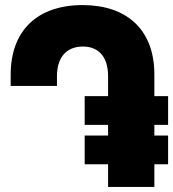

<svg xmlns="http://www.w3.org/2000/svg" viewBox="-20 -735 681 755"><path d="M305 -715C126 -715 22 -614 22 -442V-397H204V-435C204 -517 248 -552 306 -552C363 -552 405 -517 405 -435V-357H313V-244H405V-202H313V-89H405V0H587V-89H641V-202H587V-244H641V-357H587V-442C587 -621 476 -715 305 -715Z"/></svg>

Font: Fixel Text ExtraBold
Style: Regular
Weight: 800
Width: 4
Designer: AlfaBravo + MacPaw
Foundry: Kyrylo Tkachov, Marchela Mozhyna, Serhii Makarenko, Maria Weinstein, Zakhar Kryvoshyya
Version: Version 1.211